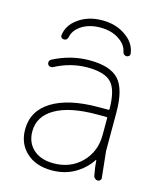

<svg xmlns="http://www.w3.org/2000/svg" viewBox="-112 -835 750 904"><g transform="rotate(15 263.0 -383.0)"><path d="M90.8 -165Q90.8 -110.4 127 -77.6Q163.1 -44.9 225.6 -44.9Q307.6 -44.9 361.3 -98.6Q415 -152.3 415 -234.4V-316.4Q415 -320.3 410.2 -320.3H363.3Q232.4 -320.3 161.6 -279.3Q90.8 -238.3 90.8 -165ZM443.4 -637.7Q444.3 -630.9 439.5 -626Q434.6 -621.1 427.7 -621.1Q412.1 -621.1 408.2 -637.7Q402.3 -668.9 371.1 -691.4Q333 -719.7 274.9 -719.7Q216.8 -719.7 177.7 -691.4Q147.5 -668.9 141.6 -637.7Q137.7 -621.1 123 -621.1Q115.2 -621.1 110.4 -626Q105.5 -630.9 106.4 -637.7Q112.3 -685.5 154.3 -716.8Q203.1 -754.9 275.4 -754.9Q346.7 -754.9 395.5 -716.8Q437.5 -685.5 443.4 -637.7ZM417 -111.3Q417 -112.3 416 -112.8Q415 -113.3 415 -112.3Q390.6 -73.2 348.6 -45.9Q295.9 -10.7 225.6 -10.7Q148.4 -10.7 102.1 -53.2Q55.7 -95.7 55.7 -165Q55.7 -255.9 136.7 -305.7Q217.8 -355.5 363.3 -355.5H410.2Q415 -355.5 415 -360.4Q414.1 -452.1 382.8 -486.3Q350.6 -522.5 264.6 -522.5Q182.6 -522.5 105.5 -481.4Q98.6 -478.5 91.8 -480.5Q85 -482.4 81.5 -488.8Q78.1 -495.1 80.1 -502Q82 -508.8 87.9 -512.7Q173.8 -557.6 265.6 -557.6Q366.2 -557.6 408.2 -512.2Q450.2 -466.8 450.2 -352.5V-165L463.9 -35.2Q463.9 -30.3 460 -26.4Q455.1 -20.5 448.2 -20.5Q440.4 -20.5 434.1 -25.9Q427.7 -31.2 426.8 -39.1Q418.9 -80.1 417 -111.3Z"/></g></svg>

Font: Gen Jyuu Gothic ExtraLight
Style: Regular
Weight: 100
Designer: [Source Han Sans]
Ryoko NISHIZUKA  (kana & ideographs); Paul D. Hunt (Latin, Greek & Cyrillic); Wenlong ZHANG  (bopomofo
Version: Version 1.002.20150607